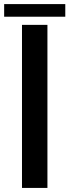

<svg xmlns="http://www.w3.org/2000/svg" viewBox="-64 -922 340 942"><path d="M43.9 0V-800H168.7V0ZM-43.6 -901.9H256.3V-840H-43.6Z"/></svg>

Font: Big Shoulders Stencil Display SC Thin
Style: Regular
Weight: 100
Designer: Patric King
Foundry: XO Type Co
Version: Version 2.001